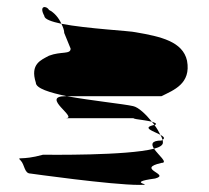

<svg xmlns="http://www.w3.org/2000/svg" viewBox="-20 -703 589 541"><path d="M38 -251C50 -239 48 -214 66 -214C66 -214 293 -182 372 -182C424 -182 327 -188 417 -200C463 -212 360 -227 435 -244C455 -244 426 -266 414 -284C337 -264 116 -267 101 -267C40 -250 26 -263 38 -251ZM81 -470C81 -454 120 -442 168 -432H435C469 -449 519 -467 507 -532C495 -586 433 -600 363 -612C348 -616 225 -622 153 -636C158 -626 161 -617 161 -610L179 -566C179 -549 152 -559 118 -546C96 -534 64 -523 81 -470ZM105 -658C88 -689 112 -687 118 -675C133 -668 146 -652 153 -636C125 -642 105 -649 105 -658ZM165 -370C202 -370 92 -432 165 -432H168C240 -419 329 -410 355 -404C370 -401 391 -381 408 -360C384 -366 329 -370 372 -370ZM408 -360C410 -357 413 -354 415 -351H417C423 -354 418 -357 408 -360ZM414 -284C406 -296 406 -307 435 -307C436 -308 437 -308 438 -309C439 -306 439 -303 439 -301C439 -294 430 -288 414 -284ZM415 -351C422 -342 428 -331 432 -323C414 -333 377 -343 415 -351ZM432 -323C435 -318 437 -313 438 -309C446 -314 441 -318 432 -323Z"/></svg>

Font: bitstorm
Style: ext
Weight: 400
Version: Version 0.2